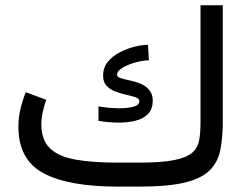

<svg xmlns="http://www.w3.org/2000/svg" viewBox="-20 -692 921 712"><path d="M417.5 -88.9H494.6Q580.1 -88.9 627.2 -98.6Q674.3 -108.4 694.6 -127.4Q714.8 -146.5 719.2 -175Q723.6 -203.6 723.6 -240.7V-672.4H806.2V-242.2Q806.2 -181.6 797.1 -136.2Q788.1 -90.8 757.8 -60.5Q727.5 -30.3 665.5 -15.1Q603.5 0 498 0H417.5Q233.9 0 141.1 -49.8Q48.3 -99.6 48.3 -222.2Q48.3 -255.9 55.9 -288.1Q63.5 -320.3 75.7 -350.1L151.4 -321.8Q143.6 -300.3 138.4 -275.9Q133.3 -251.5 133.3 -229.5Q133.8 -172.4 165.5 -141.8Q197.3 -111.3 260.3 -100.1Q323.2 -88.9 417.5 -88.9ZM345.2 -297.9Q358.9 -294.9 380.1 -292.7Q401.4 -290.5 423.3 -290.5Q451.7 -290.5 474.1 -296.1Q496.6 -301.8 496.6 -317.4Q496.6 -326.7 482.9 -331.3Q469.2 -335.9 449.2 -340.3Q429.2 -344.7 409.2 -352.1Q389.2 -359.4 375.7 -373.3Q362.3 -387.2 362.3 -411.1Q362.3 -441.4 379.9 -462.9Q397.5 -484.4 424.6 -498.3Q451.7 -512.2 479.7 -519Q507.8 -525.9 528.8 -525.9L532.2 -468.3Q511.7 -468.3 483.9 -460.9Q456.1 -453.6 435.1 -441.2Q414.1 -428.7 414.1 -414.6Q414.1 -406.2 427.7 -402.1Q441.4 -397.9 461.4 -393.8Q481.4 -389.6 501.2 -381.6Q521 -373.5 533.2 -358.4Q546.4 -342.8 546.4 -319.3Q546.4 -287.1 528.8 -269.3Q511.2 -251.5 482.7 -244.4Q454.1 -237.3 421.4 -237.3Q402.3 -237.3 383.1 -239Q363.8 -240.7 345.2 -243.7Z"/></svg>

Font: Vazirmatn RD FD
Style: Regular
Weight: 400
Designer: Saber Rastikerdar
Foundry: Saber Rastikerdar
Version: Version 33.003